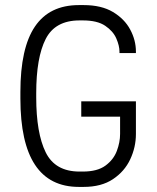

<svg xmlns="http://www.w3.org/2000/svg" viewBox="-20 -732 621 758"><path d="M291.5 5.9Q60.5 5.9 60.5 -342.8V-369.1Q60.5 -542.5 117.9 -627.2Q175.3 -711.9 291.5 -711.9H310.1Q380.4 -711.9 426 -684.6Q471.7 -657.2 494.1 -615.2Q516.6 -573.2 516.6 -528.3V-522.5H451.7V-527.8Q451.7 -551.3 439.2 -580.1Q426.8 -608.9 395.5 -630.1Q364.3 -651.4 307.1 -651.4H293.9Q197.8 -651.4 160.4 -578.1Q123 -504.9 123 -363.8V-347.7Q123 -206.5 160.4 -130.6Q197.8 -54.7 293.9 -54.7H307.1Q364.3 -54.7 396.2 -78.1Q428.2 -101.6 441.2 -136Q454.1 -170.4 454.1 -203.1V-271.5H300.8V-332H516.6V-203.1Q516.6 -150.9 494.1 -103Q471.7 -55.2 426 -24.7Q380.4 5.9 310.1 5.9Z"/></svg>

Font: Kay Pho Du
Style: Regular
Weight: 400
Designer: Victor Gaultney, Khu Oo Reh
Foundry: SIL International
Version: Version 3.000